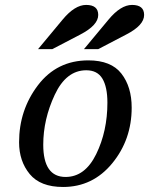

<svg xmlns="http://www.w3.org/2000/svg" viewBox="-20 -744 606 776"><path d="M234.9 11.7Q143.1 11.7 100.1 -40.5Q57.1 -92.8 57.1 -168.9Q57.1 -299.3 133.5 -399.7Q210 -500 336.9 -500Q429.2 -500 470.7 -446.5Q512.2 -393.1 512.2 -309.1Q512.2 -179.7 433.6 -84Q355 11.7 234.9 11.7ZM245.1 -28.8Q323.7 -28.8 368.9 -121.3Q414.1 -213.9 414.1 -329.1Q414.1 -392.6 393.8 -426.3Q373.5 -460 328.6 -460Q247.6 -460 201.2 -360.8Q154.8 -261.7 154.8 -159.2Q154.8 -28.8 245.1 -28.8ZM191.4 -545.4H133.8L232.9 -664.6Q282.2 -724.1 328.1 -724.1Q377 -724.1 377 -683.6Q377 -642.1 304.7 -604.5ZM377 -545.4H319.3L418.5 -664.6Q467.8 -724.1 513.7 -724.1Q562.5 -724.1 562.5 -683.6Q562.5 -641.6 490.2 -604.5Z"/></svg>

Font: Munson
Style: Italic
Weight: 400
Italic angle: -12°
Designer: Paul James MIller
Foundry: High-Logic / Made with FontCreator
Version: Version 2.10;May 5, 2019;FontCreator 11.5.0.2430 64-bit